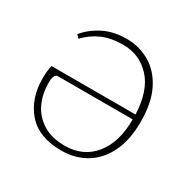

<svg xmlns="http://www.w3.org/2000/svg" viewBox="-119 -615 753 750"><g transform="rotate(30 257.0 -240.0)"><path d="M245 13Q143 13 92 -45.5Q41 -104 41 -195Q41 -229 47 -254H426Q422 -359 372.5 -412.5Q323 -466 249 -466Q194 -466 154.5 -448.5Q115 -431 85 -399L72 -412Q100 -447 145 -470Q190 -493 249 -493Q306 -493 353.5 -465.5Q401 -438 429.5 -382Q458 -326 458 -239Q458 -157 430.5 -101Q403 -45 355 -16Q307 13 245 13ZM247 -10Q329 -10 377.5 -69Q426 -128 426 -232H85Q78 -229 74 -220Q70 -211 70 -192Q70 -141 89.5 -100Q109 -59 148.5 -34.5Q188 -10 247 -10Z"/></g></svg>

Font: Source Serif 4 SmText ExtraLight
Style: Regular
Weight: 200
Designer: Frank Grießhammer
Foundry: Adobe
Version: Version 4.005;hotconv 1.1.0;makeotfexe 2.6.0